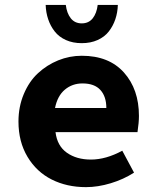

<svg xmlns="http://www.w3.org/2000/svg" viewBox="-20 -750 640 782"><path d="M166 -730H248Q252 -696.3 268.3 -675.5Q284.7 -654.8 313 -654.8Q341.3 -654.8 357.7 -675.5Q374 -696.3 377.9 -730H460Q459 -698.7 449.7 -671.4Q440.4 -644 423.1 -621.8Q405.8 -599.6 377.4 -586.9Q349.1 -574.2 313 -574.2Q276.9 -574.2 248.5 -586.9Q220.2 -599.6 202.9 -621.8Q185.5 -644 176.3 -671.4Q167 -698.7 166 -730ZM330.1 12.2Q252.4 12.2 190.7 -18.8Q128.9 -49.8 92 -111.3Q55.2 -172.9 55.2 -254.9Q55.2 -315.4 76.9 -366.9Q98.6 -418.5 134.8 -451.9Q170.9 -485.4 217 -504.2Q263.2 -522.9 313 -522.9Q423.8 -522.9 484.9 -454.6Q545.9 -386.2 545.9 -277.8Q545.9 -251.5 540 -211.9H206.1Q212.9 -155.8 252.4 -127.9Q292 -100.1 350.1 -100.1Q411.6 -100.1 478 -136.2L525.9 -46.9Q483.4 -19.5 431.2 -3.7Q378.9 12.2 330.1 12.2ZM204.1 -310.1H413.1Q413.1 -356.9 388.9 -383.5Q364.7 -410.2 315.9 -410.2Q274.4 -410.2 244.1 -384.8Q213.9 -359.4 204.1 -310.1Z"/></svg>

Font: Office Code Pro D Bold
Style: Regular
Weight: 700
Designer: Nathan Rutzky & Paul D. Hunt
Foundry: Adobe Systems Incorporated
Version: Version 1.004;PS 001.004;hotconv 1.0.70;makeotf.lib2.5.58329